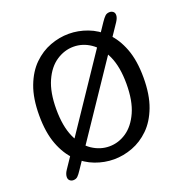

<svg xmlns="http://www.w3.org/2000/svg" viewBox="-125 -767 870 914"><g transform="rotate(-20 309.5 -309.5)"><path d="M528 -655.5Q538 -655.5 545.5 -649.5Q553 -643.5 553 -631.5Q553 -625 550.2 -617.2Q547.5 -609.5 541 -599.5L135.5 3Q123.5 21.5 115 29.5Q106.5 37.5 92.5 37.5Q83 37.5 75.5 31.2Q68 25 68 13Q68 6 70.8 -2.2Q73.5 -10.5 80 -20L484 -621Q496.5 -639.5 505.2 -647.5Q514 -655.5 528 -655.5ZM309.5 10.5Q261.5 10.5 214.8 -7Q168 -24.5 129.5 -62Q91 -99.5 68 -160.2Q45 -221 45 -307.5Q45 -394 68 -454.5Q91 -515 129.5 -552.5Q168 -590 214.8 -607.5Q261.5 -625 309.5 -625Q357 -625 403.8 -607.5Q450.5 -590 489 -552.5Q527.5 -515 550.5 -454.5Q573.5 -394 573.5 -307.5Q573.5 -221 550.5 -160.2Q527.5 -99.5 489 -62Q450.5 -24.5 403.8 -7Q357 10.5 309.5 10.5ZM309.5 -55Q356 -55 396.2 -82.2Q436.5 -109.5 461.8 -165.5Q487 -221.5 487 -307.5Q487 -393 461.8 -449Q436.5 -505 396.2 -532.2Q356 -559.5 309.5 -559.5Q263.5 -559.5 222.5 -532.2Q181.5 -505 156.5 -449Q131.5 -393 131.5 -307.5Q131.5 -221.5 156.5 -165.5Q181.5 -109.5 222.5 -82.2Q263.5 -55 309.5 -55Z"/></g></svg>

Font: Sono ExtraLight Monospace
Style: Regular
Weight: 400
Version: Version 2.112